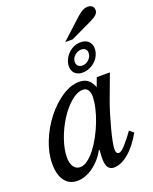

<svg xmlns="http://www.w3.org/2000/svg" viewBox="-171 -1036 912 1141"><g transform="rotate(-20 285.0 -466.0)"><path d="M332 -488Q294 -488 253.5 -453Q213 -418 180 -365.5Q147 -313 126 -252.5Q105 -192 105 -140Q105 -104 120 -82.5Q135 -61 161 -61Q184 -61 209 -79.5Q234 -98 257.5 -128.5Q281 -159 302 -198Q323 -237 339 -278.5Q355 -320 364 -360Q373 -400 373 -432Q373 -458 362 -473Q351 -488 332 -488ZM435 -530H518L461 -377Q447 -339 434 -296Q421 -253 410.5 -213Q400 -173 393.5 -140.5Q387 -108 387 -91Q387 -62 406 -62Q420 -62 446.5 -91Q473 -120 506 -166L532 -145Q490 -70 441.5 -30Q393 10 348 10Q325 10 312.5 -7.5Q300 -25 300 -65Q300 -74 300.5 -86Q301 -98 303 -118L299 -119Q284 -91 263.5 -67.5Q243 -44 219 -26.5Q195 -9 169 0.5Q143 10 118 10Q67 10 38.5 -28Q10 -66 10 -135Q10 -204 39 -276Q68 -348 114 -406.5Q160 -465 216 -502.5Q272 -540 326 -540Q359 -540 380 -524.5Q401 -509 414 -474ZM301 -646Q301 -667 310 -687Q319 -707 334.5 -723Q350 -739 370.5 -748.5Q391 -758 414 -758Q446 -758 464 -741Q482 -724 482 -696Q482 -673 472.5 -652.5Q463 -632 447 -617Q431 -602 410 -593Q389 -584 367 -584Q336 -584 318.5 -601Q301 -618 301 -646ZM404 -716Q382 -716 362.5 -699.5Q343 -683 343 -658Q343 -643 353 -633.5Q363 -624 380 -624Q402 -624 420.5 -641.5Q439 -659 439 -684Q439 -698 429.5 -707Q420 -716 404 -716ZM330 -790 460 -909Q496 -942 527 -942Q544 -942 554.5 -933Q565 -924 565 -907Q565 -891 551.5 -878.5Q538 -866 514 -855L377 -790Z"/></g></svg>

Font: SVN-Libre Baskerville
Style: Italic
Weight: 400
Italic angle: -14°
Designer: Pablo Impallari, Rodrigo Fuenzalida
Foundry: Pablo Impallari, Rodrigo Fuenzalida
Version: Version 1.000; ttfautohint (v1.8.4)